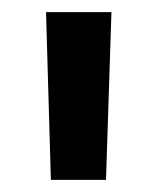

<svg xmlns="http://www.w3.org/2000/svg" viewBox="-20 -720 260 317"><path d="M64 -423 56 -700H164L155 -423Z"/></svg>

Font: MOST Montserrat SemiBold
Style: Regular
Weight: 600
Designer: Julieta Ulanovsky
Foundry: Julieta Ulanovsky
Version: Version 8.000;March 11, 2024;FontCreator 15.0.0.2926 64-bit